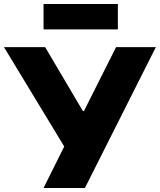

<svg xmlns="http://www.w3.org/2000/svg" viewBox="-41 -941 800 961"><path d="M177 0 298 -243 290 -192 -21 -705H185L374 -385H379L540 -705H739L384 0ZM177 -794V-921H549V-794Z"/></svg>

Font: Nunito Sans 6pt Black
Style: Regular
Weight: 900
Version: Version 3.101;gftools[0.9.27]